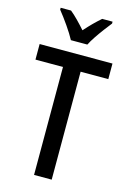

<svg xmlns="http://www.w3.org/2000/svg" viewBox="-139 -1006 722 1072"><g transform="rotate(15 222.5 -470.0)"><path d="M273 0H171V-624H12V-714H433V-624H273ZM175 -780Q158 -812 128.5 -854.5Q99 -897 73 -929V-940H133Q154 -923 177 -899.5Q200 -876 223 -850Q248 -878 268 -898Q288 -918 313 -940H373V-929Q357 -909 337.5 -883Q318 -857 299.5 -829.5Q281 -802 270 -780Z"/></g></svg>

Font: Noto Sans Khmer Condensed Medium
Style: Regular
Weight: 500
Width: 3
Designer: Danh Hong and the Monotype Design Team
Foundry: Monotype Imaging Inc.
Version: Version 2.004; ttfautohint (v1.8.4.7-5d5b)